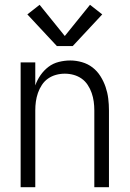

<svg xmlns="http://www.w3.org/2000/svg" viewBox="-20 -780 540 800"><path d="M66 0V-520H127V-424Q135 -447 149 -467Q163 -487 182 -501.5Q201 -516 225 -522Q249 -528 273 -528Q297 -528 321.5 -521Q346 -514 365.5 -499Q385 -484 398.5 -462.5Q412 -441 420 -417.5Q428 -394 431 -369.5Q434 -345 434 -320V0H373V-320Q373 -339 370.5 -357Q368 -375 362 -392.5Q356 -410 345.5 -426Q335 -442 320 -452.5Q305 -463 287 -468Q269 -473 250 -473Q231 -473 213 -468Q195 -463 180 -452.5Q165 -442 154.5 -426Q144 -410 138 -392.5Q132 -375 129.5 -357Q127 -339 127 -320V0ZM217 -588 94 -720 145 -760 250 -630 355 -760 406 -720 283 -588Z"/></svg>

Font: Iosevka SS04 Light
Style: Regular
Weight: 300
Monospace: yes
Designer: Belleve Invis
Foundry: Belleve Invis
Version: Version 19.0.0; ttfautohint (v1.8.4)